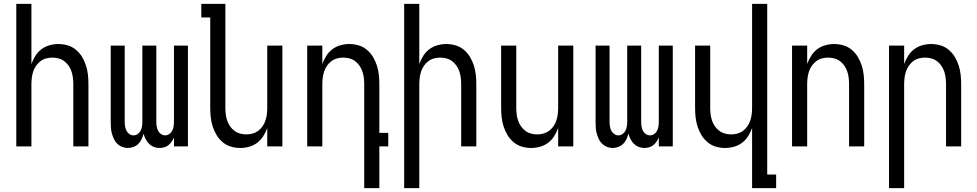

<svg xmlns="http://www.w3.org/2000/svg" viewBox="-20 -755 5040 990"><path d="M64 0V-735H142V-425Q150 -447 162.5 -467Q175 -487 193.5 -501Q212 -515 235 -521.5Q258 -528 281 -528Q306 -528 329.5 -521Q353 -514 372 -498Q391 -482 403.5 -461Q416 -440 423.5 -416.5Q431 -393 433.5 -368.5Q436 -344 436 -320V0H358V-320Q358 -337 356 -353.5Q354 -370 349 -385.5Q344 -401 334.5 -415Q325 -429 312 -439Q299 -449 283 -453.5Q267 -458 250 -458Q233 -458 217 -453.5Q201 -449 188 -439Q175 -429 165.5 -415Q156 -401 151 -385.5Q146 -370 144 -353.5Q142 -337 142 -320V0Z M639 8Q624 8 610 2.5Q596 -3 585 -13.5Q574 -24 567.5 -38Q561 -52 557 -66.5Q553 -81 552 -96Q551 -111 551 -126V-520H623V-126Q623 -115 625 -103Q627 -91 632 -81Q637 -71 647 -64Q657 -57 668 -57Q680 -57 690 -64Q700 -71 705 -81Q710 -91 712 -103Q714 -115 714 -126V-520H786V-126Q786 -115 788 -103Q790 -91 795 -81Q800 -71 810 -64Q820 -57 832 -57Q843 -57 853 -64Q863 -71 868 -81Q873 -91 875 -103Q877 -115 877 -126V-520H949V0H877V-46Q872 -35 865 -24.5Q858 -14 848.5 -6.5Q839 1 827 4.5Q815 8 802 8Q787 8 773 2.5Q759 -3 748.5 -13.5Q738 -24 731 -38Q724 -52 720 -66Q717 -52 710.5 -38Q704 -24 693.5 -13.5Q683 -3 668.5 2.5Q654 8 639 8Z M1219 8Q1194 8 1170.5 1Q1147 -6 1128 -22Q1109 -38 1096.5 -59Q1084 -80 1076.5 -103.5Q1069 -127 1066.5 -151.5Q1064 -176 1064 -200V-665H1018V-735H1142V-200Q1142 -183 1144 -166.5Q1146 -150 1151 -134.5Q1156 -119 1165.5 -105Q1175 -91 1188 -81Q1201 -71 1217 -66.5Q1233 -62 1250 -62Q1267 -62 1283 -66.5Q1299 -71 1312 -81Q1325 -91 1334.5 -105Q1344 -119 1349 -134.5Q1354 -150 1356 -166.5Q1358 -183 1358 -200V-520H1436V0H1358V-95Q1350 -73 1337.5 -53Q1325 -33 1306.5 -19Q1288 -5 1265 1.5Q1242 8 1219 8Z M1858 215V-320Q1858 -337 1856 -353.5Q1854 -370 1849 -385.5Q1844 -401 1834.5 -415Q1825 -429 1812 -439Q1799 -449 1783 -453.5Q1767 -458 1750 -458Q1733 -458 1717 -453.5Q1701 -449 1688 -439Q1675 -429 1665.5 -415Q1656 -401 1651 -385.5Q1646 -370 1644 -353.5Q1642 -337 1642 -320V0H1564V-520H1642V-425Q1650 -447 1662.5 -467Q1675 -487 1693.5 -501Q1712 -515 1735 -521.5Q1758 -528 1781 -528Q1806 -528 1829.5 -521Q1853 -514 1872 -498Q1891 -482 1903.5 -461Q1916 -440 1923.5 -416.5Q1931 -393 1933.5 -368.5Q1936 -344 1936 -320V-70H1982V0H1936V215Z M2064 215V-735H2142V-425Q2150 -447 2162.5 -467Q2175 -487 2193.5 -501Q2212 -515 2235 -521.5Q2258 -528 2281 -528Q2306 -528 2329.5 -521Q2353 -514 2372 -498Q2391 -482 2403.5 -461Q2416 -440 2423.5 -416.5Q2431 -393 2433.5 -368.5Q2436 -344 2436 -320V0H2358V-320Q2358 -337 2356 -353.5Q2354 -370 2349 -385.5Q2344 -401 2334.5 -415Q2325 -429 2312 -439Q2299 -449 2283 -453.5Q2267 -458 2250 -458Q2233 -458 2217 -453.5Q2201 -449 2188 -439Q2175 -429 2165.5 -415Q2156 -401 2151 -385.5Q2146 -370 2144 -353.5Q2142 -337 2142 -320V215Z M2719 8Q2694 8 2670.5 1Q2647 -6 2628 -22Q2609 -38 2596.5 -59Q2584 -80 2576.5 -103.5Q2569 -127 2566.5 -151.5Q2564 -176 2564 -200V-520H2642V-200Q2642 -183 2644 -166.5Q2646 -150 2651 -134.5Q2656 -119 2665.5 -105Q2675 -91 2688 -81Q2701 -71 2717 -66.5Q2733 -62 2750 -62Q2767 -62 2783 -66.5Q2799 -71 2812 -81Q2825 -91 2834.5 -105Q2844 -119 2849 -134.5Q2854 -150 2856 -166.5Q2858 -183 2858 -200V-520H2936V0H2858V-95Q2850 -73 2837.5 -53Q2825 -33 2806.5 -19Q2788 -5 2765 1.5Q2742 8 2719 8Z M3139 8Q3124 8 3110 2.5Q3096 -3 3085 -13.5Q3074 -24 3067.5 -38Q3061 -52 3057 -66.5Q3053 -81 3052 -96Q3051 -111 3051 -126V-520H3123V-126Q3123 -115 3125 -103Q3127 -91 3132 -81Q3137 -71 3147 -64Q3157 -57 3168 -57Q3180 -57 3190 -64Q3200 -71 3205 -81Q3210 -91 3212 -103Q3214 -115 3214 -126V-520H3286V-126Q3286 -115 3288 -103Q3290 -91 3295 -81Q3300 -71 3310 -64Q3320 -57 3332 -57Q3343 -57 3353 -64Q3363 -71 3368 -81Q3373 -91 3375 -103Q3377 -115 3377 -126V-520H3449V0H3377V-46Q3372 -35 3365 -24.5Q3358 -14 3348.5 -6.5Q3339 1 3327 4.5Q3315 8 3302 8Q3287 8 3273 2.5Q3259 -3 3248.5 -13.5Q3238 -24 3231 -38Q3224 -52 3220 -66Q3217 -52 3210.5 -38Q3204 -24 3193.5 -13.5Q3183 -3 3168.5 2.5Q3154 8 3139 8Z M3858 215V-95Q3850 -73 3837.5 -53Q3825 -33 3806.5 -19Q3788 -5 3765 1.5Q3742 8 3719 8Q3694 8 3670.5 1Q3647 -6 3628 -22Q3609 -38 3596.5 -59Q3584 -80 3576.5 -103.5Q3569 -127 3566.5 -151.5Q3564 -176 3564 -200V-520H3642V-200Q3642 -183 3644 -166.5Q3646 -150 3651 -134.5Q3656 -119 3665.5 -105Q3675 -91 3688 -81Q3701 -71 3717 -66.5Q3733 -62 3750 -62Q3767 -62 3783 -66.5Q3799 -71 3812 -81Q3825 -91 3834.5 -105Q3844 -119 3849 -134.5Q3854 -150 3856 -166.5Q3858 -183 3858 -200V-735H3936V145H3982V215Z M4064 0V-520H4142V-425Q4150 -447 4162.5 -467Q4175 -487 4193.5 -501Q4212 -515 4235 -521.5Q4258 -528 4281 -528Q4306 -528 4329.5 -521Q4353 -514 4372 -498Q4391 -482 4403.5 -461Q4416 -440 4423.5 -416.5Q4431 -393 4433.5 -368.5Q4436 -344 4436 -320V0H4358V-320Q4358 -337 4356 -353.5Q4354 -370 4349 -385.5Q4344 -401 4334.5 -415Q4325 -429 4312 -439Q4299 -449 4283 -453.5Q4267 -458 4250 -458Q4233 -458 4217 -453.5Q4201 -449 4188 -439Q4175 -429 4165.5 -415Q4156 -401 4151 -385.5Q4146 -370 4144 -353.5Q4142 -337 4142 -320V0Z M4564 215V-520H4642V-425Q4650 -447 4662.5 -467Q4675 -487 4693.5 -501Q4712 -515 4735 -521.5Q4758 -528 4781 -528Q4806 -528 4829.5 -521Q4853 -514 4872 -498Q4891 -482 4903.5 -461Q4916 -440 4923.5 -416.5Q4931 -393 4933.5 -368.5Q4936 -344 4936 -320V0H4858V-320Q4858 -337 4856 -353.5Q4854 -370 4849 -385.5Q4844 -401 4834.5 -415Q4825 -429 4812 -439Q4799 -449 4783 -453.5Q4767 -458 4750 -458Q4733 -458 4717 -453.5Q4701 -449 4688 -439Q4675 -429 4665.5 -415Q4656 -401 4651 -385.5Q4646 -370 4644 -353.5Q4642 -337 4642 -320V215Z"/></svg>

Font: Iosevka Fixed
Style: Regular
Weight: 400
Monospace: yes
Designer: Belleve Invis
Foundry: Belleve Invis
Version: Version 33.2.4